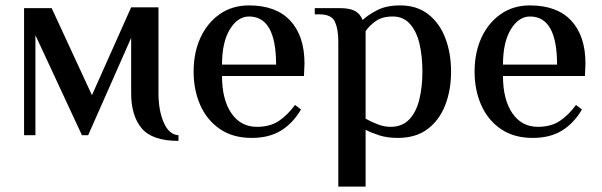

<svg xmlns="http://www.w3.org/2000/svg" viewBox="-20 -500 2225 710"><path d="M640 21Q543 21 504 -25.5Q465 -72 465 -155V-360L306 0H283L111 -370V0H69V-470H171L320 -148L465 -473H566V-155Q566 -92 585.5 -47Q605 -2 640 0Z M911 10Q841 10 793 -23Q745 -56 720.5 -111.5Q696 -167 696 -235Q696 -306 721.5 -361Q747 -416 793 -448Q839 -480 901 -480Q1001 -480 1053.5 -423.5Q1106 -367 1106 -265L1104 -219H801Q801 -132 835.5 -81.5Q870 -31 930 -31Q979 -31 1011.5 -53Q1044 -75 1071 -112L1093 -95Q1063 -44 1019 -17Q975 10 911 10ZM801 -261H1001Q1001 -439 901 -439Q859 -439 830 -391.5Q801 -344 801 -261Z M1231 190V-347Q1231 -392 1218.5 -419.5Q1206 -447 1161 -447H1144V-470H1236Q1273 -470 1292.5 -459.5Q1312 -449 1321 -426Q1340 -444 1374 -462Q1408 -480 1460 -480Q1522 -480 1564 -447Q1606 -414 1627 -358.5Q1648 -303 1648 -235Q1648 -167 1626.5 -111.5Q1605 -56 1561.5 -23Q1518 10 1451 10Q1412 10 1382.5 0.5Q1353 -9 1332 -20V190ZM1424 -31Q1467 -31 1493 -58Q1519 -85 1530.5 -131.5Q1542 -178 1542 -235Q1542 -293 1531 -339Q1520 -385 1495.5 -412Q1471 -439 1433 -439Q1393 -439 1369.5 -422Q1346 -405 1332 -385V-61Q1352 -50 1376 -40.5Q1400 -31 1424 -31Z M1950 10Q1880 10 1832 -23Q1784 -56 1759.5 -111.5Q1735 -167 1735 -235Q1735 -306 1760.5 -361Q1786 -416 1832 -448Q1878 -480 1940 -480Q2040 -480 2092.5 -423.5Q2145 -367 2145 -265L2143 -219H1840Q1840 -132 1874.5 -81.5Q1909 -31 1969 -31Q2018 -31 2050.5 -53Q2083 -75 2110 -112L2132 -95Q2102 -44 2058 -17Q2014 10 1950 10ZM1840 -261H2040Q2040 -439 1940 -439Q1898 -439 1869 -391.5Q1840 -344 1840 -261Z"/></svg>

Font: El Messiri Medium
Style: Regular
Weight: 500
Designer: Mohamed Gaber
Foundry: Kief Type Foundry
Version: Version 2.020; ttfautohint (v1.8.3)